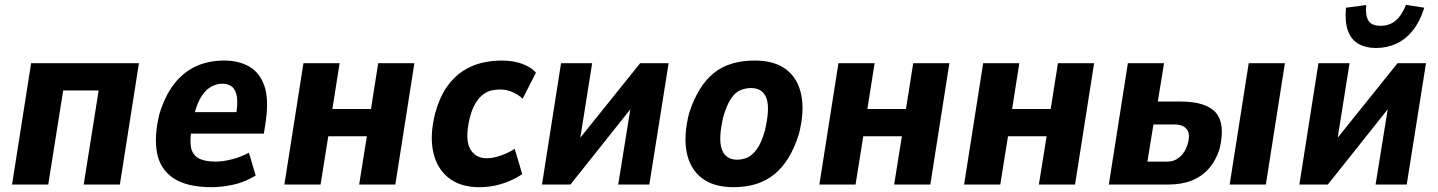

<svg xmlns="http://www.w3.org/2000/svg" viewBox="-20 -765 5962 796"><path d="M30 0 109 -503H556L477 0H327L389 -390H242L180 0Z M858 11Q755 11 699.5 -26Q644 -63 631 -131Q618 -199 641 -293Q664 -368 701.5 -416.5Q739 -465 791 -489.5Q843 -514 910 -514Q969 -514 1012.5 -489.5Q1056 -465 1075.5 -410.5Q1095 -356 1082 -264L1074 -211H751L765 -300H973L957 -280Q967 -335 962 -364.5Q957 -394 941 -406Q925 -418 902 -418Q875 -418 850.5 -402.5Q826 -387 808 -353Q790 -319 779 -261L775 -234Q766 -184 772 -153.5Q778 -123 803 -109Q828 -95 874 -95Q904 -95 941.5 -104.5Q979 -114 1012 -132L1040 -37Q991 -8 943.5 1.5Q896 11 858 11Z M1159 0 1238 -503H1388L1358 -313H1518L1548 -503H1698L1619 0H1469L1501 -200H1341L1309 0Z M1966 11Q1889 11 1840 -27.5Q1791 -66 1776 -135Q1761 -204 1784 -295Q1802 -361 1832 -404Q1862 -447 1899.5 -471Q1937 -495 1978 -504.5Q2019 -514 2059 -514Q2109 -514 2146 -500Q2183 -486 2202 -464L2147 -356Q2127 -374 2103 -384Q2079 -394 2054 -394Q2038 -394 2020 -390.5Q2002 -387 1984.5 -374.5Q1967 -362 1952 -338Q1937 -314 1927 -274Q1907 -187 1929 -148Q1951 -109 1997 -109Q2026 -109 2057.5 -120.5Q2089 -132 2114 -148L2145 -43Q2123 -28 2094.5 -15.5Q2066 -3 2034 4Q2002 11 1966 11Z M2227 0 2306 -503H2435L2380 -157H2356L2634 -503H2752L2672 0H2543L2599 -348H2622L2345 0Z M3021 11Q2939 11 2890 -26.5Q2841 -64 2827 -133Q2813 -202 2837 -296Q2855 -352 2880.5 -393.5Q2906 -435 2938.5 -461.5Q2971 -488 3013.5 -501Q3056 -514 3109 -514Q3191 -514 3239.5 -477Q3288 -440 3302 -371.5Q3316 -303 3292 -209Q3274 -152 3249 -111Q3224 -70 3191 -43Q3158 -16 3116 -2.5Q3074 11 3021 11ZM3036 -103Q3061 -103 3081 -113Q3101 -123 3119 -148.5Q3137 -174 3151 -223Q3173 -316 3157.5 -358Q3142 -400 3093 -400Q3071 -400 3049.5 -391Q3028 -382 3010.5 -356Q2993 -330 2979 -282Q2957 -189 2972.5 -146Q2988 -103 3036 -103Z M3377 0 3456 -503H3606L3576 -313H3736L3766 -503H3916L3837 0H3687L3719 -200H3559L3527 0Z M3977 0 4056 -503H4206L4176 -313H4336L4366 -503H4516L4437 0H4287L4319 -200H4159L4127 0Z M4577 0 4656 -503H4806L4780 -344H4874Q4981 -344 5021 -297.5Q5061 -251 5036 -147Q5021 -100 4992.5 -67Q4964 -34 4922 -17Q4880 0 4825 0ZM4737 -95H4820Q4849 -95 4871.5 -114.5Q4894 -134 4904 -168Q4916 -210 4900 -229.5Q4884 -249 4849 -249H4762ZM5078 0 5157 -503H5307L5228 0Z M5367 0 5446 -503H5575L5520 -157H5496L5774 -503H5892L5812 0H5683L5739 -348H5762L5485 0ZM5684 -566Q5643 -566 5612.5 -583Q5582 -600 5568.5 -637Q5555 -674 5560 -733L5644 -744Q5640 -702 5653 -680Q5666 -658 5703 -658Q5740 -658 5765.5 -679Q5791 -700 5809 -745L5885 -733Q5867 -676 5837.5 -639Q5808 -602 5769 -584Q5730 -566 5684 -566Z"/></svg>

Font: Nunito Sans 7pt Condensed ExtraBold
Style: Italic
Weight: 800
Width: 3
Italic angle: -9°
Designer: Vernon Adams
Foundry: Vernon Adams
Version: Version 3.101;gftools[0.9.27]